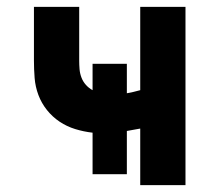

<svg xmlns="http://www.w3.org/2000/svg" viewBox="-20 -540 640 560"><path d="M389 0V-165Q379 -163 369.5 -161.5Q360 -160 350 -158V-32H250V-153Q224 -156 199.5 -163.5Q175 -171 154 -185Q133 -199 117 -219Q101 -239 92 -263Q83 -287 81 -312.5Q79 -338 79 -363V-520H211V-363Q211 -351 212 -338.5Q213 -326 217.5 -314Q222 -302 230.5 -292.5Q239 -283 250 -277V-354H350V-268Q360 -270 369.5 -272Q379 -274 389 -277V-520H521V0Z"/></svg>

Font: Iosevka Custom XBdEx
Style: Regular
Weight: 800
Width: 7
Monospace: yes
Designer: Belleve Invis
Foundry: Belleve Invis
Version: Version 11.2.4; ttfautohint (v1.8.4)